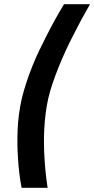

<svg xmlns="http://www.w3.org/2000/svg" viewBox="-20 -770 449 915"><path d="M409 -750Q365 -674 326 -596Q309 -563 292 -526Q275 -489 259.5 -450.5Q244 -412 231 -374Q218 -336 210 -301Q202 -266 197.5 -229Q193 -192 191 -155.5Q189 -119 189.5 -84Q190 -49 192 -18Q196 55 207 125H83Q70 59 66 -13Q61 -74 64 -150Q67 -226 84 -301Q93 -338 106 -377.5Q119 -417 134.5 -455.5Q150 -494 167.5 -530.5Q185 -567 202 -600Q241 -677 285 -750Z"/></svg>

Font: Panefresco 800wt
Style: Italic
Weight: 800
Foundry: Campivisivi & Chank Co
Version: Version 1.001